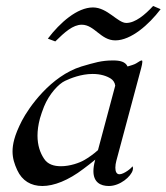

<svg xmlns="http://www.w3.org/2000/svg" viewBox="-20 -620 555 640"><path d="M515.4 -589.4 490.4 -600.1C463.5 -570.8 430.8 -543.5 401 -543.5C372.2 -543.5 338.2 -595.2 289.9 -595.2C237.6 -595.2 180.2 -544.9 139.5 -491.2L164.3 -481.9C195.5 -512.7 223.2 -537.6 252.5 -537.6C295 -537.6 315.6 -485.4 364.4 -485.4C416.7 -485.4 476.1 -537.6 515.4 -589.4ZM452.5 -418.5C449.6 -418.5 443.9 -415.5 433.8 -408.7C429 -405.3 412.5 -400.4 405.2 -398.4C397.8 -414.6 379.8 -418.5 356.8 -418.5C317.8 -418.5 295.3 -411.1 251.4 -398.4C149.1 -366.7 76.2 -262.2 52.9 -217.3C40.7 -193.4 32.2 -172.9 27.4 -154.8C23.5 -140.1 21.8 -127.2 21.8 -115.4C21.8 -92.1 28.3 -73 37.3 -53.2C53.6 -17.6 83.1 0 121.2 0C159.8 0 207.7 -18.6 258.1 -57.1C269.1 -65.4 283.7 -76.2 297.6 -87.9L296.6 -84.5C293 -71 291.4 -59.4 291.4 -49.6C291.4 -12.5 314.7 0 342.9 0C380.5 0 416.8 -31.7 422.4 -52.7C425 -62.5 421.4 -65.4 420.9 -65.4C420.3 -61 393.4 -39.1 378.2 -39.1C368.1 -39.1 364.5 -48.8 364.5 -61C364.5 -68.3 365.8 -76.5 367.8 -84L450.5 -392.6C452.7 -401 454.5 -409.2 454.5 -414C454.5 -416.8 454 -418.5 452.5 -418.5ZM364.1 -334.5 306.6 -119.6C292.9 -106.9 273.1 -93.3 261.7 -86.9C245.4 -77.1 213.1 -65.9 183.3 -65.9C160.3 -65.9 139 -71.8 126.6 -91.3C113.7 -110.7 105 -135.9 105 -167.9C105 -185 107.5 -204 113.1 -225.1C116.4 -237.3 121.4 -250.5 126.7 -264.6C143.8 -306.6 175.4 -340.8 197.1 -350.6C214.9 -358.9 250.1 -373.5 288.7 -373.5C315.5 -373.5 335.7 -366.7 349.4 -357.9C356.9 -353 363 -344.7 364.1 -334.5Z"/></svg>

Font: Pierce
Style: Oblique
Weight: 400
Italic angle: -15°
Version: Version 0.2.0